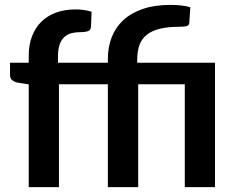

<svg xmlns="http://www.w3.org/2000/svg" viewBox="-20 -765 964 785"><path d="M97.5 0V-420L53 -427Q38.5 -430 29.8 -437.2Q21 -444.5 21 -458V-508.5H97.5V-537.5Q97.5 -581.5 110.8 -616.5Q124 -651.5 148.8 -676Q173.5 -700.5 209 -713.5Q244.5 -726.5 289 -726.5Q324 -726.5 354.5 -717L352 -655.5Q351 -641 338.8 -637.2Q326.5 -633.5 310 -633.5Q288 -633.5 270.8 -628.8Q253.5 -624 241.5 -612.2Q229.5 -600.5 223.2 -581.2Q217 -562 217 -533.5V-508.5H421V-525Q421 -572 436.5 -612.2Q452 -652.5 483.5 -682Q515 -711.5 563.2 -728.2Q611.5 -745 677 -745Q698 -745 720 -742.8Q742 -740.5 758 -735.5L754 -671.5Q753 -660 741.5 -657.8Q730 -655.5 713 -655.5Q664.5 -655.5 631.8 -647Q599 -638.5 578.8 -621.8Q558.5 -605 549.8 -579.8Q541 -554.5 541 -521V-508.5H859V0H735.5V-420.5H545V0H421V-420.5H221V0Z"/></svg>

Font: LatoLatin
Style: Bold
Weight: 700
Designer: Lukasz Dziedzic with Adam Twardoch and Botio Nikoltchev
Foundry: tyPoland Lukasz Dziedzic
Version: Version 2.015; 2015-08-06; http://www.latofonts.com/